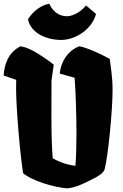

<svg xmlns="http://www.w3.org/2000/svg" viewBox="-22 -1006 664 1036"><path d="M102.5 -71.8C146 -32.7 269 5.9 341.8 10.3C377 6.8 409.2 -5.4 454.6 -28.3C484.9 -43.9 534.7 -64.5 542.5 -92.8C561 -158.7 585.4 -410.6 585.4 -517.6C585.4 -560.5 583 -587.4 579.6 -613.8H580.1L579.1 -621.6L578.1 -626.5L577.1 -635.3C576.7 -638.7 576.2 -641.6 576.2 -645H575.7L570.3 -688C511.2 -721.2 438.5 -751.5 405.3 -756.3C339.4 -730.5 305.7 -667.5 300.3 -608.9L380.4 -586.4C386.2 -523.9 390.6 -381.3 390.6 -286.1C390.6 -227.5 388.7 -147.5 384.8 -111.3C330.6 -118.2 289.6 -136.2 262.7 -151.9C257.3 -207 255.4 -298.8 255.4 -383.8L255.9 -573.2L268.1 -656.7C267.6 -656.2 267.1 -656.2 266.6 -656.2L268.1 -657.2C200.2 -709 134.8 -750.5 88.9 -756.3C20.5 -721.7 2 -657.2 -2.4 -598.6L65.4 -575.2C64.9 -557.6 64.9 -540.5 64.9 -527.8C64.9 -429.2 84.5 -188.5 102.5 -71.8ZM311 -790.5C391.6 -792.5 475.1 -851.1 496.1 -930.7L442.4 -976.6C401.4 -927.2 355 -918.5 341.8 -918.5C326.2 -918.5 275.9 -918 243.7 -985.8C205.1 -979.5 158.7 -950.2 128.9 -901.9C145 -825.2 231.4 -789.6 311 -790.5Z"/></svg>

Font: Fruktur
Style: Regular
Weight: 400
Designer: Viktoriya Grabowska
Foundry: Viktoriya Grabowska
Version: Version 1.002